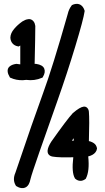

<svg xmlns="http://www.w3.org/2000/svg" viewBox="-20 -861 540 985"><path d="M351.6 -835.9Q355.5 -837.9 358.9 -838.9Q368.7 -841.8 377.4 -841.1Q386.2 -840.3 393.1 -836.2Q399.9 -832 405.3 -824.7Q410.6 -817.4 413.6 -807.6L414.1 -805.7V-803.2Q408.2 -761.7 366.2 -623Q324.7 -485.4 274.4 -343.3Q224.1 -201.7 182.6 -82.5Q141.6 35.2 136.7 56.6Q133.3 74.2 127 85Q117.2 101.6 100.1 103.8Q83 106 64.5 94.2L62.5 93.3L61 90.8Q43 61.5 59.1 24.9Q151.9 -249.5 200.7 -382.3Q249.5 -514.6 327.6 -789.6Q333 -814 347.7 -833L349.1 -835ZM95.7 -751.5Q110.4 -760.7 122.6 -762.2Q128.9 -763.7 134.5 -762.5Q140.1 -761.2 144.5 -758.3Q148.9 -755.4 152.3 -751Q155.8 -746.6 158 -740.7Q160.2 -734.9 161.1 -728V-727.5V-726.6Q161.1 -677.2 157.7 -533.2H164.1H164.6H165.5Q182.1 -530.8 192.6 -524.7Q203.1 -518.6 207 -509Q210.9 -499.5 209 -488.5Q207 -477.5 199.7 -465.8L198.2 -462.9L195.3 -461.9Q157.2 -445.3 114.3 -451.2Q105.5 -449.7 96.9 -449.5Q88.4 -449.2 80.3 -450Q72.3 -450.7 64.5 -452.1Q56.6 -453.6 49.1 -456.1Q41.5 -458.5 34.2 -461.9L31.2 -462.9L29.8 -465.8Q21 -480.5 19.5 -492.2Q17.1 -509.8 29.3 -520Q41.5 -530.3 63 -533.2H64.5H65.9L84 -530.8V-627.4L79.1 -624.5L76.2 -622.6L72.8 -623Q55.2 -626 44.7 -637.7Q34.2 -649.4 33.2 -667.5V-668V-668.5Q33.7 -680.2 38.6 -691.2Q43.5 -702.1 52.7 -712.9Q69.3 -732.9 94.7 -751L95.2 -751.5ZM355 -281.7Q390.1 -312 409.7 -314Q420.9 -314.9 428 -307.1Q435.1 -299.3 436 -287.6Q439.5 -248 436 -137.2Q440.4 -136.2 444.8 -134.8Q449.2 -133.3 453.1 -131.3Q457 -129.4 460.4 -127.2Q463.9 -125 466.8 -122.1Q469.7 -119.1 471.7 -116Q473.6 -112.8 475.1 -109.1Q476.6 -105.5 477.5 -101.1V-99.6V-98.1Q476.1 -87.9 469.7 -79.8Q463.4 -71.8 454.1 -66.7Q444.8 -61.5 432.6 -58.6Q440.4 16.1 420.9 54.2L419.9 56.2L418 57.6Q404.8 67.4 390.9 66.7Q377 65.9 365.2 55.2L364.3 54.2L363.8 52.7Q346.7 23.4 356 -54.2Q319.8 -53.2 293.7 -54Q267.6 -54.7 250 -57.6Q241.7 -59.1 236.3 -62.5Q208.5 -80.1 243.7 -135.3L244.1 -135.7Q282.7 -190.4 310.1 -226.8Q337.4 -263.2 354 -281.2H354.5ZM358.4 -139.2 357.9 -151.9 348.6 -139.2Z"/></svg>

Font: NaikaiFont
Style: Bold
Weight: 700
Version: Version 1.89